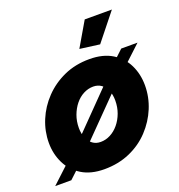

<svg xmlns="http://www.w3.org/2000/svg" viewBox="-166 -842 900 963"><g transform="rotate(-20 284.0 -360.0)"><path d="M422 -586 316 -600 392 -730H537ZM229 10Q157 10 108.5 -20Q60 -50 35.5 -100Q11 -150 11 -209Q11 -271 35 -329Q59 -387 103.5 -433.5Q148 -480 209 -507.5Q270 -535 345 -535Q418 -535 466.5 -505Q515 -475 539 -425.5Q563 -376 563 -316Q563 -254 539 -196Q515 -138 471 -91Q427 -44 365.5 -17Q304 10 229 10ZM258 -125Q285 -125 310 -138Q335 -151 354.5 -174.5Q374 -198 385.5 -229Q397 -260 397 -296Q397 -327 387 -350Q377 -373 359 -386Q341 -399 316 -399Q289 -399 264 -386Q239 -373 220 -349.5Q201 -326 189.5 -295Q178 -264 178 -228Q178 -198 188 -174.5Q198 -151 215.5 -138Q233 -125 258 -125ZM122 -139 157 -92 53 5H-33ZM136 -148 411 -429 453 -396 168 -106ZM421 -443 514 -530H601L468 -406Z"/></g></svg>

Font: Raleway Thin ExtraBold
Style: Italic
Weight: 800
Italic angle: -12°
Version: Version 4.026